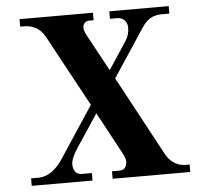

<svg xmlns="http://www.w3.org/2000/svg" viewBox="-51 -765 853 818"><g transform="rotate(-5 375.0 -356.0)"><path d="M52 0H312V-32H268C256 -32 247 -36.3 241 -45C235 -53.7 232 -64 232 -76C232 -92 240.3 -113 257 -139L353 -284L450 -104C458 -90 462 -78 462 -68C462 -57.3 459.3 -48.7 454 -42C448.7 -35.3 441 -32 431 -32H398V0H730V-32H710C695.3 -32 680.7 -36.3 666 -45C651.3 -53.7 639 -67 629 -85L446 -425L582 -631C594 -649 606.7 -661.7 620 -669C633.3 -676.3 650 -680 670 -680H700V-712H446V-680H476C490 -680 500.8 -675.7 508.5 -667C516.2 -658.3 520 -648 520 -636C520 -615.3 514.7 -597 504 -581L426 -462L338 -624C332.7 -634.7 330 -644 330 -652C330 -660.7 332.7 -667.5 338 -672.5C343.3 -677.5 349 -680 355 -680H376V-712H62V-680H77C117.7 -680 147.7 -662.7 167 -628L333 -322L186 -99C155.3 -54.3 121 -32 83 -32H52Z"/></g></svg>

Font: Km Standard TT
Style: Bold
Weight: 700
Designer: Alexey Kryukov <alexios@thessalonica.org.ru>
Version: Version 2.0.2